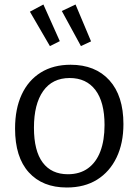

<svg xmlns="http://www.w3.org/2000/svg" viewBox="-20 -825 615 854"><path d="M294 -537Q404 -537 466.5 -468Q529 -399 529 -273Q529 -188 498.5 -124.5Q468 -61 412 -26Q356 9 277 9Q169 9 108 -58.5Q47 -126 47 -253Q47 -341 76.5 -404.5Q106 -468 161.5 -502.5Q217 -537 294 -537ZM290 -478Q213 -478 172 -420Q131 -362 131 -257Q131 -154 170 -102Q209 -50 282 -50Q335 -50 371.5 -76.5Q408 -103 426.5 -152Q445 -201 445 -269Q445 -371 404.5 -424.5Q364 -478 290 -478ZM202 -620 246 -642 173 -805 113 -773ZM340 -620 385 -641 316 -805 255 -776Z"/></svg>

Font: Pack4
Style: Regular
Weight: 400
Version: Version 2.002